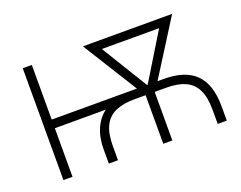

<svg xmlns="http://www.w3.org/2000/svg" viewBox="-90 -700 1083 864"><g transform="rotate(-20 451.5 -268.0)"><path d="M298.8 0V-65.4Q298.8 -112.8 310.3 -147.7Q321.8 -182.6 342 -206.8Q362.3 -231 388.7 -245.4Q415 -259.8 445.1 -266.6Q475.1 -273.4 505.4 -273.4H659.7Q762.7 -273.9 813.2 -223.9Q863.8 -173.8 863.8 -68.4V0H820.3V-68.4Q820.3 -127.9 802.5 -164.1Q784.7 -200.2 749 -216.3Q713.4 -232.4 659.7 -232.4H504.9Q451.2 -232.4 415 -216.3Q378.9 -200.2 360.8 -164.1Q342.8 -127.9 342.8 -68.4V0ZM81.5 0V-535.6H125V0ZM104 -232.4V-273.9H531.2V-232.9ZM559.6 0V-269.5H603V0ZM560.1 -230.5 369.6 -535.6H420.9L598.1 -246.1L586.4 -230.5ZM579.1 -230.5 568.4 -247.1 744.6 -535.6H796.9L604.5 -230.5ZM408.2 -495.1V-535.6H761.2V-495.1Z"/></g></svg>

Font: Inter 20pt ExtraLight
Style: Regular
Weight: 250
Version: Version 4.001;git-66647c0bb